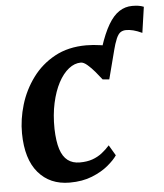

<svg xmlns="http://www.w3.org/2000/svg" viewBox="-52 -764 699 820"><g transform="rotate(-5 297.0 -354.0)"><path d="M420.5 -414.5 402 -554Q421 -612.5 442.5 -649Q464 -685.5 489.5 -702Q515 -718.5 545 -718.5Q559.5 -718.5 571.5 -716.8Q583.5 -715 594.5 -710.5L578.5 -600Q557 -610 540.8 -614Q524.5 -618 510.5 -618Q496.5 -618 486.5 -611.5Q476.5 -605 468.2 -586.2Q460 -567.5 450 -529.5ZM214 10Q129.5 10 79.8 -48.2Q30 -106.5 29 -217Q28.5 -277.5 47 -339.2Q65.5 -401 103.8 -453Q142 -505 199.8 -536.5Q257.5 -568 335 -568Q364 -568 398 -563Q432 -558 455 -547.5L420.5 -414.5L392 -417Q380.5 -432 364.8 -450.8Q349 -469.5 333.2 -483Q317.5 -496.5 305.5 -496.5Q278.5 -496.5 253.5 -476.8Q228.5 -457 209.2 -420.8Q190 -384.5 179 -334.5Q168 -284.5 169 -224Q170.5 -170.5 181.2 -137Q192 -103.5 212.8 -87.8Q233.5 -72 264.5 -72Q295.5 -72 318.8 -80.2Q342 -88.5 360 -102.5Q378 -116.5 393.5 -134L420 -89Q407.5 -70 379.8 -46.8Q352 -23.5 310.5 -6.8Q269 10 214 10Z"/></g></svg>

Font: Merriweather Light 18pt
Style: Bold Italic
Weight: 700
Italic angle: -7.8°
Version: Version 2.101